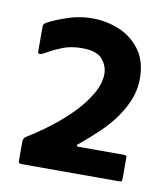

<svg xmlns="http://www.w3.org/2000/svg" viewBox="-59 -741 474 542"><g transform="rotate(10 178.5 -470.0)"><path d="M42 -250Q33 -250 31 -251.5Q29 -253 29 -260V-312Q29 -323 37 -328Q67 -346 100 -371Q133 -396 161 -424.5Q189 -453 206.5 -483.5Q224 -514 224 -541Q224 -564 208 -583Q192 -602 149 -602Q118 -602 94 -592.5Q70 -583 55 -574Q40 -565 34 -565Q29 -565 29 -572V-641Q29 -647 30.5 -649.5Q32 -652 41 -657Q60 -667 94 -678.5Q128 -690 163 -690Q204 -690 240.5 -675Q277 -660 301 -628Q325 -596 325 -545Q325 -515 314.5 -487.5Q304 -460 285.5 -433.5Q267 -407 241 -382Q215 -357 183 -331Q182 -330 183 -328Q184 -326 185 -326H319Q326 -326 326 -320V-261Q326 -253 324.5 -251.5Q323 -250 315 -250Z"/></g></svg>

Font: Glory
Style: Bold
Weight: 700
Designer: Robert Leuschke
Foundry: Robert Leuschke
Version: Version 1.011